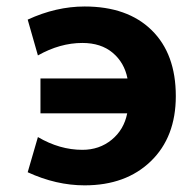

<svg xmlns="http://www.w3.org/2000/svg" viewBox="-20 -554 585 586"><path d="M103.5 -208V-314.5H369.1Q359.4 -363.3 323.7 -393.1Q288.1 -422.9 231.4 -422.9Q163.1 -422.9 95.7 -384.8L64.5 -494.1Q151.4 -534.2 238.3 -534.2Q369.1 -534.2 442.9 -461.9Q516.6 -389.6 516.6 -260.7Q516.6 -135.7 440.4 -62Q364.3 11.7 238.3 11.7Q151.4 11.7 64.5 -28.3L95.7 -135.7Q162.1 -96.7 231.4 -96.7Q283.2 -96.7 320.8 -127.4Q358.4 -158.2 368.2 -208Z"/></svg>

Font: Gen Shin Gothic Bold
Style: Bold
Weight: 700
Designer: [Source Han Sans]
Ryoko NISHIZUKA  (kana & ideographs); Paul D. Hunt (Latin, Greek & Cyrillic); Wenlong ZHANG  (bopomofo
Version: Version 1.002.20150607